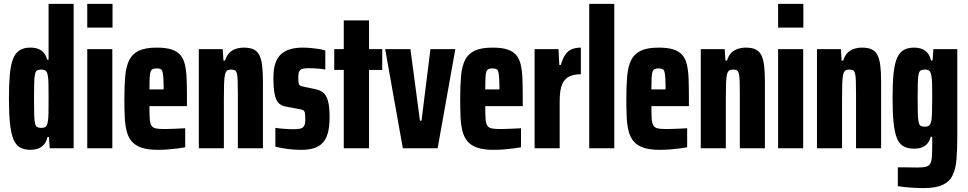

<svg xmlns="http://www.w3.org/2000/svg" viewBox="-20 -763 4981 988"><path d="M138 8Q105 8 83.5 -4Q62 -16 49.5 -45.5Q37 -75 31.5 -126.5Q26 -178 26 -255Q26 -328 30.5 -378.5Q35 -429 47 -459.5Q59 -490 80.5 -504Q102 -518 136 -518Q161 -518 178 -511Q195 -504 206.5 -490Q218 -476 222 -456H230V-743H359V0H236L232 -58H224Q219 -33 205.5 -18.5Q192 -4 174.5 2Q157 8 138 8ZM192 -105Q208 -105 215.5 -111Q223 -117 226 -137Q229 -151 229.5 -181Q230 -211 230 -257Q230 -300 229.5 -327Q229 -354 227 -367Q224 -391 216 -398Q208 -405 192 -405Q179 -405 171.5 -401Q164 -397 160.5 -383Q157 -369 156 -338.5Q155 -308 155 -255Q155 -202 156 -171.5Q157 -141 160.5 -127Q164 -113 171.5 -109Q179 -105 192 -105Z M429 -621V-743H559V-621ZM429 0V-510H558V0Z M792 8Q742 8 710 -2.5Q678 -13 659.5 -33.5Q641 -54 632.5 -85.5Q624 -117 622 -159Q620 -201 620 -254Q620 -322 624.5 -372Q629 -422 645 -454Q661 -486 694.5 -502Q728 -518 787 -518Q833 -518 862.5 -508.5Q892 -499 908.5 -479.5Q925 -460 932 -429Q939 -398 940.5 -354.5Q942 -311 942 -254V-217H749Q749 -176 750.5 -152.5Q752 -129 759 -117.5Q766 -106 781 -102.5Q796 -99 823 -99Q835 -99 853 -99.5Q871 -100 892.5 -101Q914 -102 933 -103V-5Q917 -2 893.5 1Q870 4 844 6Q818 8 792 8ZM822 -287V-305Q822 -342 820.5 -363Q819 -384 816 -394.5Q813 -405 805.5 -408Q798 -411 786 -411Q774 -411 766 -407.5Q758 -404 754.5 -393.5Q751 -383 750 -361Q749 -339 749 -303H837Z M1003 0V-510H1126L1130 -451H1138Q1146 -477 1160 -491Q1174 -505 1193.5 -511.5Q1213 -518 1235 -518Q1266 -518 1285.5 -508.5Q1305 -499 1315 -478.5Q1325 -458 1329 -425Q1333 -392 1333 -344V0H1204V-281Q1204 -324 1203 -349Q1202 -374 1198.5 -386Q1195 -398 1188 -401.5Q1181 -405 1169 -405Q1156 -405 1148.5 -399.5Q1141 -394 1137.5 -378Q1134 -362 1133 -332Q1132 -302 1132 -253V0Z M1530 8Q1508 8 1483.5 6Q1459 4 1436 0Q1413 -4 1397 -8V-105Q1408 -103 1420 -102Q1432 -101 1444 -100Q1456 -99 1467.5 -98.5Q1479 -98 1489 -98Q1511 -98 1524.5 -101Q1538 -104 1544.5 -114.5Q1551 -125 1551 -147Q1551 -170 1549 -181Q1547 -192 1540 -196Q1533 -200 1517 -202L1449 -215Q1426 -219 1412.5 -234Q1399 -249 1393 -280Q1387 -311 1387 -363Q1387 -406 1396.5 -435.5Q1406 -465 1425 -483Q1444 -501 1472.5 -509.5Q1501 -518 1538 -518Q1558 -518 1579.5 -516Q1601 -514 1620.5 -511Q1640 -508 1654 -503V-405Q1639 -408 1623.5 -409.5Q1608 -411 1593.5 -411.5Q1579 -412 1567 -412Q1548 -412 1536.5 -409Q1525 -406 1520 -396Q1515 -386 1515 -367Q1515 -346 1516.5 -336.5Q1518 -327 1524 -323Q1530 -319 1542 -317L1599 -305Q1622 -301 1639.5 -289.5Q1657 -278 1666.5 -248Q1676 -218 1676 -160Q1676 -111 1667 -78.5Q1658 -46 1639.5 -27Q1621 -8 1594 0Q1567 8 1530 8Z M1749 0V-403H1700V-510H1749V-658H1879V-510H1947V-403H1879V0Z M2053 0 1962 -510H2092L2141 -142H2149L2195 -510H2323L2232 0Z M2520 8Q2470 8 2438 -2.5Q2406 -13 2387.5 -33.5Q2369 -54 2360.5 -85.5Q2352 -117 2350 -159Q2348 -201 2348 -254Q2348 -322 2352.5 -372Q2357 -422 2373 -454Q2389 -486 2422.5 -502Q2456 -518 2515 -518Q2561 -518 2590.5 -508.5Q2620 -499 2636.5 -479.5Q2653 -460 2660 -429Q2667 -398 2668.5 -354.5Q2670 -311 2670 -254V-217H2477Q2477 -176 2478.5 -152.5Q2480 -129 2487 -117.5Q2494 -106 2509 -102.5Q2524 -99 2551 -99Q2563 -99 2581 -99.5Q2599 -100 2620.5 -101Q2642 -102 2661 -103V-5Q2645 -2 2621.5 1Q2598 4 2572 6Q2546 8 2520 8ZM2550 -287V-305Q2550 -342 2548.5 -363Q2547 -384 2544 -394.5Q2541 -405 2533.5 -408Q2526 -411 2514 -411Q2502 -411 2494 -407.5Q2486 -404 2482.5 -393.5Q2479 -383 2478 -361Q2477 -339 2477 -303H2565Z M2731 0V-510H2854L2858 -429H2866Q2876 -463 2889.5 -482.5Q2903 -502 2923 -510Q2943 -518 2969 -518V-381Q2935 -381 2910.5 -370Q2886 -359 2873 -329.5Q2860 -300 2860 -243V0Z M3012 0V-743H3141V0Z M3375 8Q3325 8 3293 -2.5Q3261 -13 3242.5 -33.5Q3224 -54 3215.5 -85.5Q3207 -117 3205 -159Q3203 -201 3203 -254Q3203 -322 3207.5 -372Q3212 -422 3228 -454Q3244 -486 3277.5 -502Q3311 -518 3370 -518Q3416 -518 3445.5 -508.5Q3475 -499 3491.5 -479.5Q3508 -460 3515 -429Q3522 -398 3523.5 -354.5Q3525 -311 3525 -254V-217H3332Q3332 -176 3333.5 -152.5Q3335 -129 3342 -117.5Q3349 -106 3364 -102.5Q3379 -99 3406 -99Q3418 -99 3436 -99.5Q3454 -100 3475.5 -101Q3497 -102 3516 -103V-5Q3500 -2 3476.5 1Q3453 4 3427 6Q3401 8 3375 8ZM3405 -287V-305Q3405 -342 3403.5 -363Q3402 -384 3399 -394.5Q3396 -405 3388.5 -408Q3381 -411 3369 -411Q3357 -411 3349 -407.5Q3341 -404 3337.5 -393.5Q3334 -383 3333 -361Q3332 -339 3332 -303H3420Z M3586 0V-510H3709L3713 -451H3721Q3729 -477 3743 -491Q3757 -505 3776.5 -511.5Q3796 -518 3818 -518Q3849 -518 3868.5 -508.5Q3888 -499 3898 -478.5Q3908 -458 3912 -425Q3916 -392 3916 -344V0H3787V-281Q3787 -324 3786 -349Q3785 -374 3781.5 -386Q3778 -398 3771 -401.5Q3764 -405 3752 -405Q3739 -405 3731.5 -399.5Q3724 -394 3720.5 -378Q3717 -362 3716 -332Q3715 -302 3715 -253V0Z M3984 -621V-743H4114V-621ZM3984 0V-510H4113V0Z M4184 0V-510H4307L4311 -451H4319Q4327 -477 4341 -491Q4355 -505 4374.5 -511.5Q4394 -518 4416 -518Q4447 -518 4466.5 -508.5Q4486 -499 4496 -478.5Q4506 -458 4510 -425Q4514 -392 4514 -344V0H4385V-281Q4385 -324 4384 -349Q4383 -374 4379.5 -386Q4376 -398 4369 -401.5Q4362 -405 4350 -405Q4337 -405 4329.5 -399.5Q4322 -394 4318.5 -378Q4315 -362 4314 -332Q4313 -302 4313 -253V0Z M4732 205Q4707 205 4683 203.5Q4659 202 4638 200Q4617 198 4600 195V98Q4615 98 4631 98Q4647 98 4664.5 98.5Q4682 99 4701 99Q4729 99 4744.5 95Q4760 91 4767 78.5Q4774 66 4775.5 42.5Q4777 19 4777 -21V-59H4769Q4765 -40 4753.5 -26Q4742 -12 4725 -5Q4708 2 4684 2Q4650 2 4628 -11Q4606 -24 4594.5 -54Q4583 -84 4578 -134Q4573 -184 4573 -258Q4573 -337 4578.5 -387.5Q4584 -438 4597 -466.5Q4610 -495 4631.5 -506.5Q4653 -518 4685 -518Q4704 -518 4721.5 -512Q4739 -506 4752 -491.5Q4765 -477 4771 -452H4779L4783 -510H4906V-60Q4906 7 4902 56.5Q4898 106 4882 139Q4866 172 4830.5 188.5Q4795 205 4732 205ZM4739 -111Q4754 -111 4761.5 -117.5Q4769 -124 4773 -144Q4775 -158 4776 -185.5Q4777 -213 4777 -256Q4777 -301 4776.5 -329Q4776 -357 4773 -370Q4770 -392 4762.5 -398.5Q4755 -405 4739 -405Q4726 -405 4718.5 -401Q4711 -397 4707.5 -383Q4704 -369 4703 -339.5Q4702 -310 4702 -258Q4702 -206 4703 -176Q4704 -146 4707.5 -132.5Q4711 -119 4718.5 -115Q4726 -111 4739 -111Z"/></svg>

Font: Saira ExtraCondensed ExtraBold
Style: Regular
Weight: 800
Width: 2
Designer: Hector Gatti with collaboration of the Omnibus-Type team
Foundry: Omnibus-Type
Version: Version 1.101